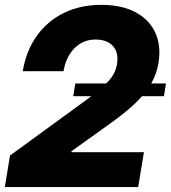

<svg xmlns="http://www.w3.org/2000/svg" viewBox="-22 -759 694 779"><path d="M-2.4 0 18.6 -127.9 326.2 -352.1Q372.6 -386.2 409.2 -420.9Q445.8 -455.6 452.6 -498Q460.4 -544.4 436.8 -571.5Q413.1 -598.6 365.2 -598.6Q315.4 -598.6 280.5 -563.7Q245.6 -528.8 235.8 -470.2H70.3Q84 -552.7 127 -613Q169.9 -673.3 236.8 -706.3Q303.7 -739.3 389.2 -739.3Q472.2 -739.3 528.1 -709.2Q584 -679.2 608.2 -626.2Q632.3 -573.2 621.1 -503.9Q613.8 -459.5 591.6 -420.2Q569.3 -380.9 527.6 -340.8Q485.8 -300.8 420.9 -254.9L268.1 -145.5L267.6 -141.6H562L538.6 0ZM274.9 -368.7 283.7 -420.4H651.4L643.1 -368.7Z"/></svg>

Font: Inter Display Extra Bold
Style: Italic
Weight: 800
Italic angle: -9.39999°
Designer: Rasmus Andersson
Foundry: rsms
Version: Version 4.000;git-4fc901f